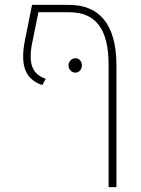

<svg xmlns="http://www.w3.org/2000/svg" viewBox="-20 -565 576 785"><path d="M263 -545H111L83 -406C60 -293 85 -241 153 -217L167 -243C108 -263 93 -310 115 -406L137 -515H263C371 -515 424 -447 424 -300V200H456V-302C455 -469 383 -545 263 -545ZM288 -327C272 -327 260 -312 260 -298C260 -282 272 -268 288 -268C304 -268 315 -282 315 -298C315 -313 304 -327 288 -327Z"/></svg>

Font: Assistant ExtraLight
Style: Regular
Weight: 275
Designer: Hebrew By Ben Nathan, Latin by Paul Hunt
Version: Version 2.001;PS 002.001;hotconv 1.0.88;makeotf.lib2.5.64775